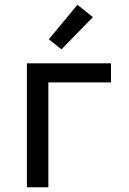

<svg xmlns="http://www.w3.org/2000/svg" viewBox="-20 -786 540 806"><path d="M93 0V-520H446V-440H183V0ZM238 -579 185 -621 305 -766 370 -714Z"/></svg>

Font: Iosevka Curly Medium
Style: Regular
Weight: 500
Monospace: yes
Designer: Belleve Invis
Foundry: Belleve Invis
Version: Version 22.1.2; ttfautohint (v1.8.4)